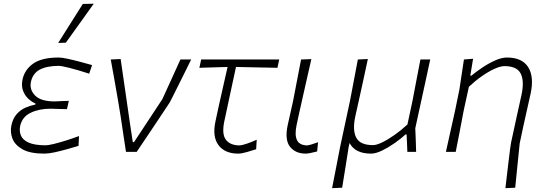

<svg xmlns="http://www.w3.org/2000/svg" viewBox="-20 -813 2932 1028"><path d="M217.5 9.5Q140.5 9.5 99.8 -14Q59 -37.5 46.2 -72.2Q33.5 -107 41 -141.5Q49 -179.5 69.8 -202.5Q90.5 -225.5 117.2 -237Q144 -248.5 169 -253L170 -259Q152 -266 133 -283Q114 -300 103.8 -326.2Q93.5 -352.5 100.5 -387Q112 -440.5 158.2 -472.8Q204.5 -505 294 -505Q310 -505 339.8 -498.8Q369.5 -492.5 404.8 -483.2Q440 -474 473 -464.5L457.5 -418.5Q394.5 -439 351 -449.8Q307.5 -460.5 296 -460.5Q229.5 -460 192.5 -440Q155.5 -420 145.5 -374.5Q137 -333 168 -301.5Q199 -270 272.5 -270Q290.5 -271 310.2 -271.8Q330 -272.5 348.5 -273L338.5 -228.5Q318 -229 299.2 -229.5Q280.5 -230 250.5 -231Q189 -231 143.8 -209Q98.5 -187 88 -138.5Q82.5 -111.5 91.8 -88Q101 -64.5 132.2 -50Q163.5 -35.5 223.5 -35Q238 -35 267 -42Q296 -49 332 -60.2Q368 -71.5 403 -84.5L400.5 -32Q372 -23.5 338.2 -14Q304.5 -4.5 272.5 2.5Q240.5 9.5 217.5 9.5ZM291.5 -583Q325 -636.5 358 -688.5Q391 -740.5 423.5 -792L482 -793Q445.5 -742 407.5 -689Q369.5 -636 332.5 -584.5Z M654.5 0Q647.5 -45 640.2 -94.2Q633 -143.5 626.5 -186.5L612 -275Q602.5 -329.5 592.8 -384.8Q583 -440 573 -494.5L626 -497Q637 -422.5 650.2 -329.8Q663.5 -237 676 -151L691 -52H697.5L849.5 -282.5Q873 -334 897.5 -387.8Q922 -441.5 946 -494.5H1003.5Q989.5 -466 970.8 -428Q952 -390 933.8 -353.8Q915.5 -317.5 903 -292.2Q890.5 -267 888.5 -264Q844.5 -198 800.8 -132.2Q757 -66.5 712 0Z M1255 9.5Q1184.5 9.5 1150.2 -35.5Q1116 -80.5 1133.5 -162.5Q1152 -250.5 1169.2 -325Q1186.5 -399.5 1198.5 -454.5L1047.5 -450L1057 -494.5H1475L1465.5 -450Q1410 -451 1353.8 -452.2Q1297.5 -453.5 1243.5 -454.5Q1228 -381.5 1212.2 -309Q1196.5 -236.5 1181 -163.5Q1166.5 -94.5 1189.8 -64.5Q1213 -34.5 1263 -34.5Q1273.5 -34.5 1300.8 -43.5Q1328 -52.5 1354.5 -65L1351.5 -14Q1329.5 -6.5 1300.8 1.5Q1272 9.5 1255 9.5Z M1617 9.5Q1562 9.5 1532.8 -27.2Q1503.5 -64 1520.5 -143.5Q1529 -183.5 1535.8 -212Q1542.5 -240.5 1549 -271.5Q1561 -334 1571.2 -386.5Q1581.5 -439 1592 -494.5L1647 -496.5Q1626 -404.5 1608.5 -326.5Q1591 -248.5 1579 -195L1568.5 -146Q1556.5 -91 1570.2 -62.8Q1584 -34.5 1626.5 -34.5Q1630 -34.5 1645 -38.8Q1660 -43 1683 -51.5L1678 -2Q1661 2 1644.2 5.8Q1627.5 9.5 1617 9.5Z M1758 194.5Q1769 139 1779.2 86.2Q1789.5 33.5 1801.5 -28.5L1853.5 -271Q1865.5 -333 1875.5 -386.5Q1885.5 -440 1896 -494.5L1949.5 -497Q1937.5 -441.5 1926 -387.5Q1914.5 -333.5 1901 -273.5L1882 -188.5Q1866.5 -114.5 1887.8 -75.2Q1909 -36 1977 -36Q1996 -36 2026.5 -50.8Q2057 -65.5 2092.5 -90.5Q2128 -115.5 2161.5 -146.5L2188.5 -273Q2200 -333.5 2210.2 -386.5Q2220.5 -439.5 2231 -494.5H2283.5Q2271.5 -438.5 2260 -385.5Q2248.5 -332.5 2235 -271L2203.5 -126.5Q2205 -93.5 2206 -64.8Q2207 -36 2208 0H2161Q2160.5 -23 2159.2 -46.2Q2158 -69.5 2157 -93H2151Q2128.5 -72 2095 -48.2Q2061.5 -24.5 2027 -7.5Q1992.5 9.5 1966.5 9.5Q1881.5 9.5 1851.5 -47.5L1847 -27Q1838 31 1829.5 83.5Q1821 136 1812 192Z M2686 194.5Q2689 169.5 2693.5 130.8Q2698 92 2702.8 52.5Q2707.5 13 2711.2 -15.8Q2715 -44.5 2716.5 -50.5Q2730.5 -117.5 2745 -181.8Q2759.5 -246 2772.5 -306.5Q2788 -380.5 2767.5 -419.8Q2747 -459 2681 -459Q2659.5 -459 2627.5 -444.5Q2595.5 -430 2559.8 -405Q2524 -380 2490.5 -348.5L2462.5 -220Q2451 -159.5 2441 -107.2Q2431 -55 2420 0H2367.5Q2380 -56.5 2391.5 -108.2Q2403 -160 2416.5 -220.5L2440 -335.5Q2445.5 -373.5 2451.8 -414Q2458 -454.5 2464 -494.5L2513 -498.5L2498 -408H2504Q2527.5 -427.5 2561 -450.2Q2594.5 -473 2630 -489Q2665.5 -505 2694.5 -505Q2775 -505 2807.8 -453.8Q2840.5 -402.5 2821 -311.5Q2809.5 -259 2799.5 -215.5Q2789.5 -172 2782.5 -139.5L2762.5 -45Q2756.5 14.5 2750.5 73Q2744.5 131.5 2738.5 192Z"/></svg>

Font: Commissioner Loud ExtraLight
Style: Italic
Weight: 200
Italic angle: -12°
Designer: Kostas Bartsokas
Foundry: Kostas Bartsokas
Version: Version 1.000; ttfautohint (v1.8.3)